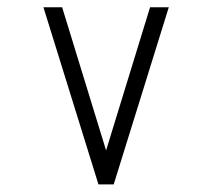

<svg xmlns="http://www.w3.org/2000/svg" viewBox="-20 -500 570 516"><path d="M96.7 -480.5H147L265.1 -95.7L383.3 -480.5H433.6L285.6 -4.4H244.6Z"/></svg>

Font: AzarMehrMonospaced
Style: SansRegular
Weight: 1
Designer: Amin Abedi
Version: Version 1.00